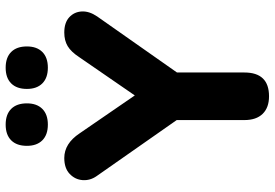

<svg xmlns="http://www.w3.org/2000/svg" viewBox="-166 -795 970 678"><g transform="rotate(-90 319.0 -456.0)"><path d="M419 -772Q383 -772 363.5 -791.5Q344 -811 344 -846Q344 -882 363.5 -901.5Q383 -921 419 -921Q455 -921 474.5 -901.5Q494 -882 494 -846Q494 -811 474.5 -791.5Q455 -772 419 -772ZM218 -772Q182 -772 162.5 -791.5Q143 -811 143 -846Q143 -882 162.5 -901.5Q182 -921 218 -921Q254 -921 273.5 -901.5Q293 -882 293 -846Q293 -811 273.5 -791.5Q254 -772 218 -772ZM318 9Q278 9 256 -13.5Q234 -36 234 -78V-317L36 -600Q20 -623 22 -649.5Q24 -676 44 -695Q64 -714 100 -714Q151 -714 187 -660L321 -465L456 -661Q475 -690 495 -702Q515 -714 543 -714Q578 -714 597 -696.5Q616 -679 617.5 -652.5Q619 -626 600 -598L402 -316V-78Q402 9 318 9Z"/></g></svg>

Font: Chiron GoRound TC EB
Style: Regular
Weight: 700
Designer: Ryoko NISHIZUKA 西塚涼子 (kana, bopomofo & ideographs); Paul D. Hunt (Latin, Greek & Cyrillic); Sandoll Communications 산돌커뮤니
Foundry: Adobe
Version: Version 1.000;hotconv 1.1.1;makeotfexe 2.6.0